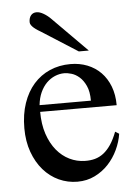

<svg xmlns="http://www.w3.org/2000/svg" viewBox="-51 -721 546 775"><g transform="rotate(-5 222.0 -333.0)"><path d="M416 -163.6Q411.1 -130.9 396 -98.9Q380.9 -66.9 357.4 -41.7Q334 -16.6 302.2 -1Q270.5 14.6 231.9 14.6Q192.4 14.6 156.7 -1.7Q121.1 -18.1 94.5 -48.6Q67.9 -79.1 52.2 -122.3Q36.6 -165.5 36.6 -218.8Q36.6 -275.4 52 -320.3Q67.4 -365.2 95 -396.5Q122.6 -427.7 160.6 -444.3Q198.7 -460.9 244.1 -460.9Q281.2 -460.9 312.7 -448.5Q344.2 -436 367.2 -412.6Q390.1 -389.2 403.1 -355.5Q416 -321.8 416 -279.3H106Q106 -229.5 119.1 -189.9Q132.3 -150.4 154.8 -123Q177.2 -95.7 206.8 -81.3Q236.3 -66.9 269 -66.4Q291 -65.9 309.8 -71Q328.6 -76.2 344.7 -88.6Q360.8 -101.1 374.8 -121.8Q388.7 -142.6 400.4 -173.3ZM314 -306.6Q314 -343.8 303.2 -366.9Q292.5 -390.1 277.3 -403.3Q262.2 -416.5 245.6 -421.4Q229 -426.3 216.8 -426.3Q197.3 -426.3 178.5 -418.5Q159.7 -410.6 144.5 -395.5Q129.4 -380.4 119.1 -357.9Q108.9 -335.4 106 -306.6ZM282.7 -508.8 138.7 -600.6Q132.3 -604.5 124.8 -609.1Q117.2 -613.8 110.6 -619.4Q104 -625 99.6 -631.1Q95.2 -637.2 95.2 -643.6Q95.2 -661.1 103.5 -671.1Q111.8 -681.2 126.5 -681.2Q139.2 -681.2 155 -671.9Q170.9 -662.6 184.6 -648.4L323.2 -508.8Z"/></g></svg>

Font: Doulos SIL Eur
Style: Regular
Weight: 400
Designer: Walt Agee, Victor Gaultney, Peter Martin, Debbi Hosken, Becca Hirsbrunner
Foundry: SIL International
Version: Version 5.000